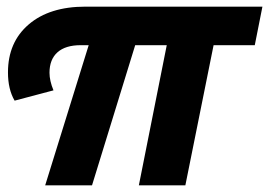

<svg xmlns="http://www.w3.org/2000/svg" viewBox="-20 -558 810 578"><path d="M747 -422H623L538 0H398L482 -422H387L257 0H116L247 -422H223Q177 -422 153 -400.5Q129 -379 129 -339Q129 -315 141 -286L24 -255Q4 -289 4 -340Q4 -431 66.5 -484.5Q129 -538 237 -538H770Z"/></svg>

Font: Montserrat Alternates
Style: Bold Italic
Weight: 700
Italic angle: -11.3°
Designer: Julieta Ulanovsky
Foundry: Julieta Ulanovsky
Version: Version 7.200